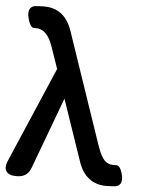

<svg xmlns="http://www.w3.org/2000/svg" viewBox="-59 -875 735 970"><g transform="rotate(5 309.0 -390.0)"><path d="M180 -629 218 -519 9 -32C-9 9 10 38 55 38H64C98 38 121 22 133 -10L268 -373L374 -63C399 12 449 48 516 48C528 48 544 47 560 46C587 43 599 22 591 -12C583 -47 571 -62 557 -61C513 -57 488 -73 462 -147L268 -717C242 -793 193 -828 125 -828C113 -828 97 -827 81 -826C54 -823 43 -800 51 -767C59 -732 71 -714 85 -715C129 -719 159 -690 180 -629Z"/></g></svg>

Font: 寒蝉团圆体 Round
Style: Regular
Weight: 500
Designer: 寒蝉字型
Version: Version 2.700;Glyphs 3.1.1 (3135)